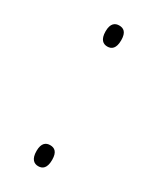

<svg xmlns="http://www.w3.org/2000/svg" viewBox="-143 -564 506 617"><g transform="rotate(30 110.0 -256.0)"><path d="M110 -439C126 -439 139 -448 139 -479C139 -509 126 -517 110 -517C95 -517 81 -509 81 -479C81 -448 95 -439 110 -439ZM110 5C126 5 139 -4 139 -35C139 -65 126 -73 110 -73C95 -73 81 -65 81 -35C81 -4 95 5 110 5Z"/></g></svg>

Font: Noto Serif Sinhala Thin
Style: Regular
Weight: 100
Designer: Jelle Bosma - Monotype Design Team
Foundry: Monotype Imaging Inc.
Version: Version 2.007